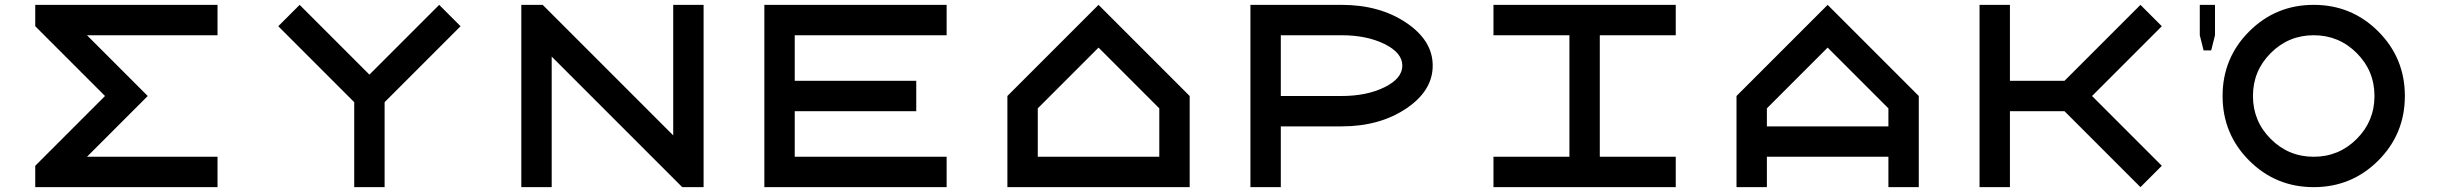

<svg xmlns="http://www.w3.org/2000/svg" viewBox="-20 -770 10040 790"><path d="M875 -750V-625H337.9L587.9 -375L337.9 -125H875V0H125V-87.9L412.1 -375L125 -662.1V-750Z M1437.5 -349.6 1125 -662.1 1212.9 -750 1500 -462.9 1787.1 -750 1875 -662.1 1562.5 -349.6V0H1437.5Z M2250 -537.1V0H2125V-750H2212.9L2750 -212.9V-750H2875V0H2787.1Z M3250 -125H3875V0H3125V-750H3875V-625H3250V-437.5H3750V-312.5H3250Z M4750 -125V-324.2L4500 -574.2L4250 -324.2V-125ZM4875 0H4125V-375L4500 -750L4875 -375Z M5125 -750H5500Q5656.2 -750 5765.6 -676.8Q5875 -603.5 5875 -500Q5875 -396.5 5765.6 -323.2Q5656.2 -250 5500 -250H5250V0H5125ZM5250 -625V-375H5500Q5603.5 -375 5676.8 -411.1Q5750 -447.3 5750 -500Q5750 -552.7 5676.8 -588.9Q5603.5 -625 5500 -625Z M6125 0V-125H6437.5V-625H6125V-750H6875V-625H6562.5V-125H6875V0Z M7875 0H7750V-125H7250V0H7125V-375L7500 -750L7875 -375ZM7750 -250V-324.2L7500 -574.2L7250 -324.2V-250Z M8474.6 -437.5 8787.1 -750 8875 -662.1 8587.9 -375 8875 -87.9 8787.1 0 8474.6 -312.5H8250V0H8125V-750H8250V-437.5Z M9500 -125Q9603.5 -125 9676.8 -198.2Q9750 -271.5 9750 -375Q9750 -478.5 9676.8 -551.8Q9603.5 -625 9500 -625Q9396.5 -625 9323.2 -551.8Q9250 -478.5 9250 -375Q9250 -271.5 9323.2 -198.2Q9396.5 -125 9500 -125ZM9500 0Q9343.8 0 9234.4 -109.4Q9125 -218.8 9125 -375Q9125 -531.2 9234.4 -640.6Q9343.8 -750 9500 -750Q9656.2 -750 9765.6 -640.6Q9875 -531.2 9875 -375Q9875 -218.8 9765.6 -109.4Q9656.2 0 9500 0ZM9031.2 -750H9093.8V-625L9078.1 -562.5H9046.9L9031.2 -625Z"/></svg>

Font: Xanmono
Style: Regular
Weight: 400
Designer: GGBotNet
Foundry: GGBotNet
Version: 1.00